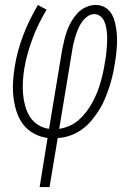

<svg xmlns="http://www.w3.org/2000/svg" viewBox="-20 -550 540 775"><path d="M140 205 172 7Q143 3 117 -11Q91 -25 73.5 -48Q56 -71 47 -99Q38 -127 34.5 -156.5Q31 -186 32.5 -217Q34 -248 39 -278Q44 -311 53 -344Q62 -377 74 -408.5Q86 -440 101 -470.5Q116 -501 133 -530L168 -511Q152 -484 137.5 -455Q123 -426 112 -396Q101 -366 92 -335Q83 -304 78 -273Q74 -248 72.5 -222Q71 -196 73 -171.5Q75 -147 81.5 -123Q88 -99 100.5 -79Q113 -59 133.5 -46Q154 -33 178 -30L231 -350Q235 -369 239.5 -388.5Q244 -408 251 -427Q258 -446 268.5 -464Q279 -482 293.5 -497.5Q308 -513 327.5 -521.5Q347 -530 366 -530Q384 -530 399.5 -522.5Q415 -515 425 -501.5Q435 -488 440.5 -471.5Q446 -455 448.5 -438Q451 -421 452 -403.5Q453 -386 452 -367.5Q451 -349 449 -331Q447 -313 444 -296Q440 -271 434.5 -246.5Q429 -222 421 -198Q413 -174 403 -150Q393 -126 379 -104Q365 -82 347.5 -61.5Q330 -41 308.5 -26Q287 -11 262.5 -2.5Q238 6 213 7L180 205ZM219 -30Q240 -33 260.5 -42Q281 -51 298 -66Q315 -81 329 -99.5Q343 -118 353.5 -137.5Q364 -157 372 -177Q380 -197 386 -218Q392 -239 396.5 -260Q401 -281 404 -302Q407 -316 408.5 -330Q410 -344 411 -358Q412 -372 412.5 -385.5Q413 -399 412 -412.5Q411 -426 408.5 -439.5Q406 -453 400.5 -465Q395 -477 384.5 -485Q374 -493 360 -493Q345 -493 332 -483Q319 -473 310 -460Q301 -447 295 -432.5Q289 -418 284.5 -403.5Q280 -389 276.5 -374Q273 -359 271 -344Z"/></svg>

Font: Iosevka Curly Slab XLtObl
Style: Regular
Weight: 200
Italic angle: -9°
Monospace: yes
Designer: Belleve Invis
Foundry: Belleve Invis
Version: Version 11.1.0; ttfautohint (v1.8.3)